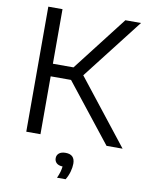

<svg xmlns="http://www.w3.org/2000/svg" viewBox="-103 -813 865 1119"><g transform="rotate(10 330.0 -253.5)"><path d="M90.5 0V-740H174.5V-417H296.5L546.5 -740H639L360.5 -381.5L660.5 0H565.5L295 -342.5H174.5V0ZM313.5 233Q323 212 327.8 195Q332.5 178 334 163Q310 162 298 150.8Q286 139.5 286 122Q286 104 299.2 92.8Q312.5 81.5 338 81.5Q393 81.5 393 136.5Q393 157.5 385.8 183.8Q378.5 210 364.5 233Z"/></g></svg>

Font: Encode Sans SemiExpanded SemiExpanded
Style: Regular
Weight: 400
Width: 6
Designer: Multiple Designers
Foundry: Impallari Type
Version: Version 3.000; ttfautohint (v1.8.3) -l 8 -r 50 -G 200 -x 14 